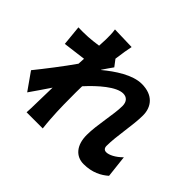

<svg xmlns="http://www.w3.org/2000/svg" viewBox="-189 -1072 1378 1378"><g transform="rotate(45 500.0 -382.5)"><path d="M952 -213C909 -170 865 -149 837 -149C818 -149 806 -161 806 -183C806 -287 837 -419 837 -523C837 -608 786 -677 671 -677C578 -677 471 -605 393 -540V-543C411 -569 434 -604 447 -621L409 -671C417 -731 425 -781 432 -812L258 -817C264 -783 263 -751 263 -720C263 -710 262 -685 260 -654C223 -648 187 -645 160 -643C119 -641 94 -641 62 -642L77 -489C130 -496 199 -505 250 -511L247 -458C188 -373 95 -253 39 -184L132 -52C159 -89 199 -150 237 -205C235 -142 234 -90 233 -30C233 -14 232 27 230 52H394C391 28 387 -15 386 -33C379 -128 379 -225 379 -300C379 -320 379 -341 380 -362C456 -446 557 -534 625 -534C662 -534 685 -510 685 -466C685 -379 650 -244 650 -138C650 -34 703 26 782 26C870 26 929 -7 971 -44Z"/></g></svg>

Font: Noto Sans CJK JP Black
Style: Regular
Weight: 900
Designer: Ryoko NISHIZUKA (kana & ideographs); Paul D. Hunt (Latin, Greek & Cyrillic); Wenlong ZHANG (bopomofo); Sandoll Communica
Foundry: Adobe Systems Incorporated
Version: Version 1.004;PS 1.004;hotconv 1.0.82;makeotf.lib2.5.63406